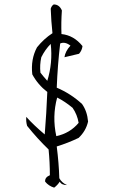

<svg xmlns="http://www.w3.org/2000/svg" viewBox="-20 -780 540 874"><path d="M210.9 -740.2Q214.8 -753.9 224.6 -759.8Q250 -759.8 261.7 -732.4Q257.8 -677.7 259.8 -625Q316.4 -619.1 355.5 -570.3Q353.5 -550.8 339.8 -535.2Q306.6 -527.3 273.4 -519.5Q277.3 -546.9 300.8 -572.3Q275.4 -591.8 253.9 -582Q242.2 -482.4 238.3 -380.9Q302.7 -353.5 353.5 -306.6Q377 -273.4 380.9 -226.6Q371.1 -183.6 337.9 -152.3Q289.1 -128.9 238.3 -113.3Q248 -37.1 250 31.2Q261.7 52.7 285.2 62.5Q259.8 62.5 252 46.9Q242.2 62.5 226.6 74.2Q201.2 66.4 185.5 46.9Q183.6 27.3 207 17.6Q207 -41 201.2 -99.6Q150.4 -148.4 103.5 -207Q97.7 -226.6 99.6 -248Q132.8 -210.9 183.6 -168Q191.4 -263.7 195.3 -361.3Q152.3 -394.5 127 -441.4Q119.1 -509.8 148.4 -564.5Q179.7 -603.5 218.8 -628.9Q212.9 -683.6 210.9 -740.2ZM240.2 -335.9Q216.8 -250 236.3 -160.2Q298.8 -173.8 337.9 -220.7Q332 -257.8 310.5 -289.1Q275.4 -318.4 240.2 -335.9ZM210.9 -580.1Q185.5 -554.7 168 -519.5Q160.2 -484.4 164.1 -449.2Q177.7 -431.6 195.3 -412.1Q220.7 -494.1 210.9 -580.1Z"/></svg>

Font: BoLeHuaiShuti
Style: Regular
Weight: 400
Designer: Aston.linsen@gmail.com
Foundry: BoLe
Version: Version 1.00 June 15, 2016, initial release